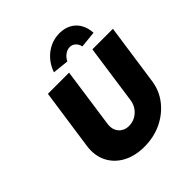

<svg xmlns="http://www.w3.org/2000/svg" viewBox="-243 -1104 1282 1282"><g transform="rotate(-45 397.5 -463.0)"><path d="M387 6Q298 6 233.5 -29.5Q169 -65 138.5 -127Q108 -189 119 -269L181 -700H381L321 -278Q316 -245 326.5 -219.5Q337 -194 359.5 -179.5Q382 -165 412 -165Q445 -165 472 -179.5Q499 -194 517.5 -219.5Q536 -245 541 -278L601 -700H795L733 -269Q722 -189 673.5 -127Q625 -65 551 -29.5Q477 6 387 6ZM426 -761 311 -773Q328 -822 359.5 -857.5Q391 -893 432.5 -912.5Q474 -932 521 -932Q569 -932 605 -912.5Q641 -893 661.5 -857.5Q682 -822 685 -773L568 -761Q562 -787 545 -802.5Q528 -818 505 -818Q482 -818 460 -802.5Q438 -787 426 -761Z"/></g></svg>

Font: Lexend ExtBd
Style: Italic
Weight: 800
Italic angle: -8.13011°
Designer: Bonnie Shaver-Troup, Thomas Jockin
Foundry: Lexend
Version: Version 1.007